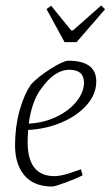

<svg xmlns="http://www.w3.org/2000/svg" viewBox="-20 -673 404 702"><path d="M83 -198Q81 -170 81 -154Q81 -29 179 -29Q202 -29 236.5 -40.5Q271 -52 276 -54L282 -32Q259 -20 219.5 -5.5Q180 9 171 9Q104 9 69.5 -31.5Q35 -72 35 -142Q35 -209 51.5 -268.5Q68 -328 94 -365Q120 -393 166 -422Q212 -451 230 -451Q332 -451 332 -375Q332 -329 297.5 -289.5Q263 -250 205.5 -225.5Q148 -201 83 -198ZM85 -221Q142 -224 188.5 -247Q235 -270 261 -303.5Q287 -337 287 -371Q287 -418 233 -418Q210 -418 188 -405Q158 -388 127 -344Q96 -300 85 -221ZM150 -640 167 -652 240 -562H247L350 -653L364 -639L260 -519H216Z"/></svg>

Font: Grenze ExtraLight
Style: Italic
Weight: 275
Italic angle: -10°
Designer: Renata Polastri
Foundry: Omnibus-Type
Version: Version 1.002; ttfautohint (v1.8)